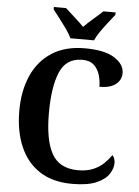

<svg xmlns="http://www.w3.org/2000/svg" viewBox="-61 -978 749 1035"><g transform="rotate(5 313.0 -460.5)"><path d="M369 10Q263 10 192.5 -36Q122 -82 86.5 -165Q51 -248 51 -358Q51 -466 87.5 -548.5Q124 -631 196 -677.5Q268 -724 374 -724Q481 -724 534.5 -690Q588 -656 588 -608Q588 -571 558 -547.5Q528 -524 470 -524Q470 -556 460.5 -588Q451 -620 428.5 -640.5Q406 -661 366 -661Q279 -661 245 -581.5Q211 -502 211 -358Q211 -212 252.5 -139Q294 -66 394 -66Q442 -66 476 -80.5Q510 -95 533 -117.5Q556 -140 572 -163Q579 -157 583 -145Q587 -133 587 -121Q587 -93 567.5 -62.5Q548 -32 500.5 -11Q453 10 369 10ZM291 -771Q281 -794 262 -820.5Q243 -847 223 -873Q203 -899 188 -918V-931H254Q273 -913 303 -886.5Q333 -860 354 -838Q375 -860 406 -886.5Q437 -913 456 -931H522V-918Q507 -899 486.5 -873Q466 -847 447.5 -820.5Q429 -794 419 -771Z"/></g></svg>

Font: Noto Serif Devanagari SemiCondensed
Style: Bold
Weight: 700
Width: 4
Designer: Universal Thirst, Indian Type Foundry and the Monotype Design Team
Foundry: Monotype Imaging Inc.
Version: Version 2.004; ttfautohint (v1.8.4.7-5d5b)